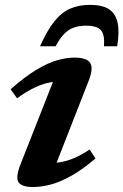

<svg xmlns="http://www.w3.org/2000/svg" viewBox="-20 -738 495 770"><path d="M62.5 -79.5 208.5 -450.5 237.5 -411Q207.5 -412.5 178.5 -407Q149.5 -401.5 117.8 -386.2Q86 -371 48.5 -344L22.5 -380Q80.5 -431 126.5 -458.5Q172.5 -486 209.8 -496.5Q247 -507 278 -507Q329 -507 342 -485.2Q355 -463.5 336 -415L190 -42L158 -84.5Q189.5 -82.5 218.8 -87Q248 -91.5 277.8 -104.2Q307.5 -117 339.5 -138.5L363 -102.5Q312 -59 267.5 -33.8Q223 -8.5 184.5 1.8Q146 12 112.5 12Q67 12 54.2 -7.2Q41.5 -26.5 62.5 -79.5ZM325.5 -635Q297 -635 275.5 -627.2Q254 -619.5 236.8 -601.5Q219.5 -583.5 203 -552.5H140.5Q169 -616 197.8 -652Q226.5 -688 261.2 -703.2Q296 -718.5 341.5 -718.5Q390 -718.5 416.8 -701.2Q443.5 -684 451.5 -647.5Q459.5 -611 450 -552.5H397Q400.5 -599.5 384.5 -617.2Q368.5 -635 325.5 -635Z"/></svg>

Font: Newsreader 9pt SemiBold
Style: Italic
Weight: 600
Italic angle: -17°
Designer: Hugues Gentile
Foundry: Production Type
Version: Version 1.003